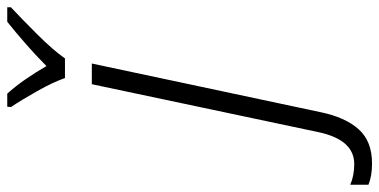

<svg xmlns="http://www.w3.org/2000/svg" viewBox="-412 -527 1045 529"><g transform="rotate(-90 110.5 -262.5)"><path d="M-75 240Q-14 240 19 203Q52 166 66 98L200 -532H143L11 92Q-10 191 -77 191Q-109 191 -134 180V230Q-111 240 -75 240ZM160 -606H214Q237 -639 281.5 -683.5Q326 -728 355 -755V-765H315Q286 -742 253.5 -713.5Q221 -685 193 -657Q177 -685 157 -714Q137 -743 117 -765H81L80 -755Q100 -725 124 -682.5Q148 -640 160 -606Z"/></g></svg>

Font: Noto Sans UI Light
Style: Italic
Weight: 300
Italic angle: -12°
Designer: Monotype Design Team
Foundry: Monotype Imaging Inc.
Version: Version 1.901